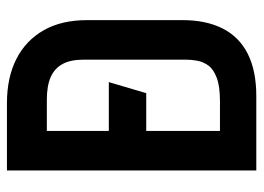

<svg xmlns="http://www.w3.org/2000/svg" viewBox="-120 -620 740 539"><g transform="rotate(-90 249.5 -350.0)"><path d="M122 -309H258L289 -414H122ZM230 -700H41V0H250Q321 0 368.5 -24Q416 -48 439.5 -94.5Q463 -141 463 -207V-475Q463 -547 434.5 -597Q406 -647 354 -673.5Q302 -700 230 -700ZM235 -102H152V-588H240Q279 -588 303.5 -577Q328 -566 340 -543.5Q352 -521 352 -485V-197Q352 -182 349 -165.5Q346 -149 335.5 -134.5Q325 -120 301 -111Q277 -102 235 -102Z"/></g></svg>

Font: Advent Pro
Style: Regular
Weight: 400
Designer: VivaRado, Andreas Kalpakidis
Foundry: VivaRado, Andreas Kalpakidis
Version: Version 3.000